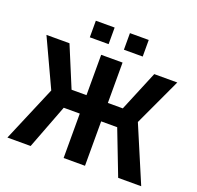

<svg xmlns="http://www.w3.org/2000/svg" viewBox="-125 -847 1002 979"><g transform="rotate(20 376.0 -357.0)"><path d="M434 0H318V-241H231L139 0H13L141 -302L21 -560H146L237 -341H318V-560H434V-341H515L606 -560H731L611 -302L739 0H614L521 -241H434ZM233 -624V-714H335V-624ZM418 -624V-714H520V-624Z"/></g></svg>

Font: Tektur SemiCondensed Medium
Style: Regular
Weight: 500
Width: 4
Designer: Adam Jagosz
Foundry: Adam Jagosz
Version: Version 1.005;gftools[0.9.30]